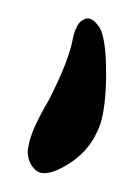

<svg xmlns="http://www.w3.org/2000/svg" viewBox="-20 -179 143 206"><path d="M57.6 -134.8Q61.5 -155.3 70.3 -158.2Q72.3 -159.2 74.2 -159.2Q81.1 -159.2 87.9 -147.5Q93.8 -133.8 93.8 -102.5Q93.8 -97.7 93.8 -92.8Q92.8 -53.7 84 -37.1Q74.2 -15.6 51.8 -2Q37.1 6.8 27.3 6.8Q22.5 6.8 18.6 3.9Q9.8 -3.9 9.8 -16.6Q9.8 -19.5 10.7 -22.5Q12.7 -38.1 32.2 -71.3Q52.7 -111.3 57.6 -134.8Z"/></svg>

Font: CillaFHscript
Style: Medium
Weight: 400
Designer: Cecilia Bingert
Version: Version 001.000